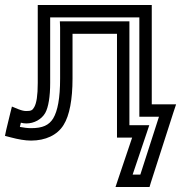

<svg xmlns="http://www.w3.org/2000/svg" viewBox="-77 -529 729 773"><path d="M534 -109V-484V-509H509H100H75V-484V-195C75 -144 70 -114 61 -98C54 -85 48 -82 29 -82C20 -82 11 -84 -2 -89L-29 -100L-36 -72L-52 -6L-57 18L-34 24C-4 32 24 37 48 37C106 37 154 15 179 -26C203 -64 215 -129 215 -213V-393H394V0V25H419H455L399 191L388 224H423H507H525L530 207L621 -76L632 -109H598H534ZM509 -59H563L488 174H457L513 8L524 -25H490H444V-418V-443H419H190H164L165 -418V-213C165 -133 155 -82 137 -52C120 -25 95 -13 48 -13C34 -13 19 -15 3 -18L7 -35C14 -33 22 -32 29 -32C60 -32 90 -48 105 -74C118 -97 125 -140 125 -195V-459H484V-84V-59H509Z"/></svg>

Font: Gamestation DisplayOutline
Style: Regular
Weight: 400
Designer: Jonas Hecksher
Foundry: Jonas Hecksher, Playtypeª, e-types AS
Version: Version 1.003